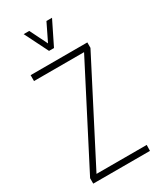

<svg xmlns="http://www.w3.org/2000/svg" viewBox="-227 -996 901 1073"><g transform="rotate(-30 223.5 -459.0)"><path d="M197 -766 121 -918H157L213 -805L268 -918H304L229 -766ZM40 0V-35L363 -662H40V-700H406V-665L83 -38H407L406 0Z"/></g></svg>

Font: Stick No Bills ExtraLight
Style: Regular
Weight: 200
Designer: Kosala Senevirathne, Siva Puranthara, Lasantha Premarathna, Tharique Azeez
Foundry: mooniak
Version: Version 2.000